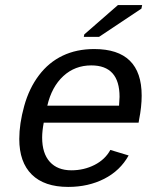

<svg xmlns="http://www.w3.org/2000/svg" viewBox="-20 -733 640 763"><path d="M153.8 -245.6Q147.5 -211.9 147.5 -186.5Q147.5 -123.5 178 -89.8Q208.5 -56.2 263.7 -56.2Q313.5 -56.2 355.7 -77.6Q397.9 -99.1 418.5 -137.2L491.2 -115.2Q457.5 -54.7 394.3 -22.5Q331.1 9.8 251 9.8Q156.2 9.8 106.4 -39.3Q56.6 -88.4 56.6 -180.7Q56.6 -241.2 76.2 -311.8Q95.7 -382.3 134.8 -433.8Q173.8 -485.4 229 -511.7Q284.2 -538.1 354.5 -538.1Q543 -538.1 543 -353Q543 -308.6 532.7 -257.3L530.8 -245.6ZM342.8 -473.1Q277.8 -473.1 231.7 -430.7Q185.5 -388.2 168 -313H453.1L455.1 -348.1Q455.1 -473.1 342.8 -473.1ZM313 -586.4 314.9 -596.2 448.7 -712.9H544.9L542 -698.7L373.5 -586.4Z"/></svg>

Font: Liberation Mono
Style: Italic
Weight: 400
Italic angle: -12°
Monospace: yes
Designer: Steve Matteson
Foundry: Ascender Corporation
Version: Version 2.1.5